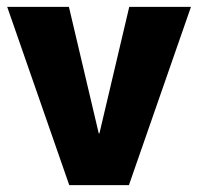

<svg xmlns="http://www.w3.org/2000/svg" viewBox="-20 -540 578 560"><path d="M1 -520H181L268 -151H270L357 -520H537L356 0H182Z"/></svg>

Font: Murecho
Style: Bold
Weight: 700
Designer: Neil Summerour
Foundry: Positype
Version: Version 1.010; ttfautohint (v1.8.3)